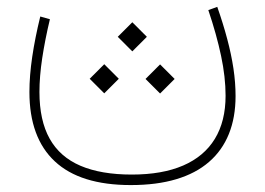

<svg xmlns="http://www.w3.org/2000/svg" viewBox="-20 -283 765 554"><path d="M483.9 -55.2 441.9 -97.2 399.9 -55.2 441.9 -13.2ZM322.8 -55.7 280.8 -97.7 238.8 -55.7 280.8 -13.7ZM403.8 -176.8 361.8 -218.8 319.8 -176.8 361.8 -134.8ZM581.1 -253.9Q605 -183.1 617.9 -121.8Q630.9 -60.5 630.9 -6.8Q630.9 66.9 599.9 117.7Q568.8 168.5 508.5 194.6Q448.2 220.7 360.4 220.7Q271.5 220.7 212.2 195.3Q152.8 169.9 123.3 117.2Q93.8 64.5 93.8 -17.6Q93.8 -62 101.8 -115.2Q109.9 -168.5 124 -227.5L96.2 -235.4Q81.1 -173.8 73 -119.1Q64.9 -64.5 64.9 -17.6Q64.9 114.3 138.2 182.6Q211.4 251 357.4 251Q432.1 251 488.5 234.1Q544.9 217.3 583 184.3Q621.1 151.4 640.4 103.5Q659.7 55.7 659.7 -5.9Q659.7 -44.4 653.6 -85.2Q647.5 -126 635.7 -170.2Q624 -214.4 606.9 -263.2Z"/></svg>

Font: Estedad-FD-VF Thin
Style: Regular
Weight: 100
Designer: Amin Abedi
Version: Version 5.0